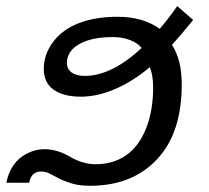

<svg xmlns="http://www.w3.org/2000/svg" viewBox="-57 -593 677 623"><path d="M324.2 -538.6Q406.7 -538.6 461.4 -499.5Q490.2 -533.2 518.1 -573.2L569.8 -528.3Q527.3 -476.1 501 -447.3Q532.7 -399.4 532.7 -318.4Q532.7 -161.1 452.1 -75.7Q371.6 9.8 235.4 9.8Q200.2 9.8 176.3 2.4Q152.3 -4.9 135.3 -13.4Q118.2 -22 104.7 -29.3Q91.3 -36.6 77.1 -36.6Q44.4 -36.6 37.6 0H-36.6Q-29.8 -33.2 -13.2 -57.1Q3.4 -81.1 30.8 -95Q58.1 -108.9 86.9 -108.9Q128.4 -108.9 169.9 -84.5Q211.4 -60.1 253.4 -60.1Q310.1 -60.1 352.1 -89.1Q394 -118.2 417 -176.3Q439.9 -234.4 439.9 -308.1Q439.9 -349.6 429.2 -375Q373 -328.1 315.7 -303.7Q258.3 -279.3 205.1 -279.3Q148.4 -279.3 116.7 -302.2Q85 -325.2 85 -369.1Q85 -417 115.7 -457.5Q146.5 -498 199.7 -518.3Q252.9 -538.6 324.2 -538.6ZM309.1 -472.7Q260.7 -472.7 227.8 -461.9Q194.8 -451.2 177.5 -432.4Q160.2 -413.6 160.2 -389.6Q160.2 -368.7 175.5 -357.7Q190.9 -346.7 218.3 -346.7Q305.2 -346.7 402.8 -437.5Q388.7 -454.1 364 -463.4Q339.4 -472.7 309.1 -472.7Z"/></svg>

Font: Cousine
Style: Italic
Weight: 400
Italic angle: -12°
Monospace: yes
Designer: Steve Matteson
Foundry: Monotype Imaging Inc.
Version: Version 1.21